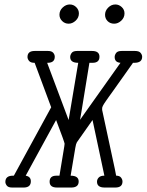

<svg xmlns="http://www.w3.org/2000/svg" viewBox="-20 -839 656 859"><path d="M4 -25Q4 -53 38 -53H42L209 -359L135 -558H134Q117 -558 110 -566.5Q103 -575 103 -584Q103 -611 135 -611H195Q211 -611 218 -603Q225 -595 225 -585Q225 -558 193 -558H191L287 -302L330 -558Q294 -558 294 -584Q294 -593 300.5 -602Q307 -611 325 -611H392Q425 -611 425 -585Q425 -558 394 -558H380L344 -337L338 -303L519 -558Q493 -560 493 -584Q493 -593 499.5 -602Q506 -611 524 -611H584Q602 -611 609 -602.5Q616 -594 616 -585Q616 -558 581 -558H575Q557 -532 539 -507Q521 -482 509.5 -465.5Q498 -449 486.5 -433Q475 -417 468.5 -408Q462 -399 455.5 -389.5Q449 -380 446 -375.5Q443 -371 440.5 -366Q438 -361 437.5 -358.5Q437 -356 437 -353V-347L494 -82Q497 -66 499 -56L500 -53Q515 -53 521.5 -44.5Q528 -36 528 -27Q528 0 496 0H448Q414 0 414 -26Q414 -37 422 -45Q430 -53 446 -53H447L394 -302Q328 -209 324 -202.5Q320 -196 317 -178Q298 -68 296 -53Q332 -53 332 -27Q332 -1 301 0H235Q202 0 202 -26Q202 -53 232 -53H246Q248 -64 253.5 -98.5Q259 -133 264 -162Q269 -191 269 -196Q269 -202 231 -302L95 -53Q118 -49 118 -28Q118 -1 88 0H34Q17 0 10.5 -8.5Q4 -17 4 -25ZM246 -773Q246 -792 260.5 -805.5Q275 -819 292 -819Q309 -819 321 -807Q333 -795 333 -779Q333 -760 318.5 -746.5Q304 -733 287 -733Q270 -733 258 -745Q246 -757 246 -773ZM450 -773Q450 -791 464 -805Q478 -819 496 -819Q512 -819 524.5 -807.5Q537 -796 537 -779Q537 -760 522.5 -746.5Q508 -733 491 -733Q473 -733 461.5 -744.5Q450 -756 450 -773Z"/></svg>

Font: CMU Typewriter Text
Style: LightOblique
Weight: 200
Italic angle: -9.46001°
Version: Version 0.7.0